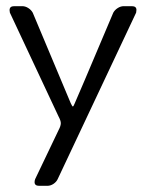

<svg xmlns="http://www.w3.org/2000/svg" viewBox="-20 -499 473 622"><path d="M133 103H107Q92 103 92 91Q92 86 94 81L170 -78Q177 -91 177 -100Q177 -108 170 -121L12 -458L11 -466Q11 -479 26 -479H52Q62 -479 71.5 -473Q81 -467 86 -458L209 -165Q214 -154 216 -154Q218 -154 222 -164Q224 -167 347 -458Q352 -467 361.5 -473Q371 -479 381 -479H407Q422 -479 422 -467L421 -458L167 81Q163 90 153.5 96.5Q144 103 133 103Z"/></svg>

Font: Gardens CM
Style: Regular
Weight: 400
Designer: Created by: Aleksander Shevchuk, 2010. Modifed by: Daren Olsen, 2020.
Foundry: High-Logic / FontCreator v.13.0.0 build 2663 (64-bit)
Version: Version 3.003 Ukrainian, initial release